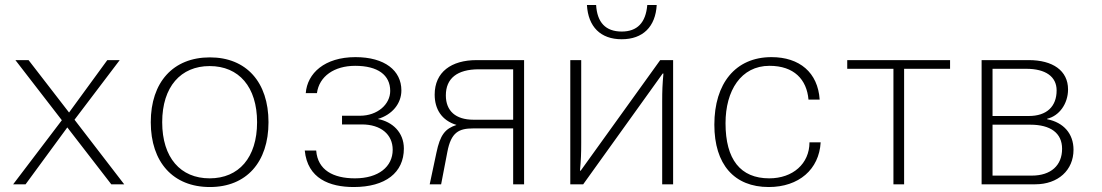

<svg xmlns="http://www.w3.org/2000/svg" viewBox="-20 -742 4436 773"><path d="M462 -500H412L258 -289L95 -500H42L229 -258L33 0H83L251 -229L428 0H480L280 -260Z M587 -250C587 -89 677 11 825 11C972 11 1061 -89 1061 -250C1061 -411 972 -511 825 -511C677 -511 587 -411 587 -250ZM633 -250C633 -393 708 -476 824 -476C942 -476 1015 -392 1015 -250C1015 -107 941 -24 824 -24C707 -24 633 -107 633 -250Z M1606 -144C1606 -209 1560 -252 1501 -263C1559 -280 1596 -325 1596 -378C1596 -458 1529 -512 1411 -512C1287 -512 1217 -447 1211 -367H1256C1265 -435 1326 -477 1410 -477C1501 -477 1551 -440 1551 -376C1551 -322 1500 -276 1429 -276H1357V-241H1437C1513 -241 1561 -201 1561 -139C1561 -71 1504 -24 1409 -24C1322 -24 1259 -57 1253 -136H1207C1218 -23 1307 11 1404 11C1532 11 1606 -47 1606 -144Z M1886 -260C1815 -260 1775 -295 1775 -358C1775 -426 1820 -463 1908 -463H2046V-500H1899C1797 -500 1730 -452 1730 -361C1730 -303 1758 -257 1818 -239C1772 -224 1752 -199 1737 -127L1710 0H1756L1781 -130C1796 -210 1828 -225 1885 -225H2046V-260ZM2090 -500H2046V0H2090Z M2276 0H2328L2648 -446H2651C2647 -402 2646 -377 2646 -333V0H2690V-500H2638L2318 -55H2315C2319 -98 2320 -123 2320 -167V-500H2276ZM2483 -615C2418 -615 2384 -652 2380 -722H2343C2348 -634 2398 -584 2483 -584C2568 -584 2619 -634 2624 -722H2586C2580 -650 2545 -615 2483 -615Z M2856 -240C2856 -80 2936 11 3075 11C3196 11 3278 -60 3284 -169H3239C3239 -83 3172 -24 3077 -24C2961 -24 2901 -100 2901 -246C2901 -377 2963 -477 3078 -477C3177 -477 3228 -422 3235 -341H3280C3273 -450 3199 -512 3086 -512C2941 -512 2856 -406 2856 -240Z M3577 0H3620V-465H3805V-500H3391V-465H3577Z M4128 -240C4210 -240 4256 -206 4256 -143C4256 -76 4211 -35 4134 -35H3976V-240ZM4112 -465C4189 -465 4234 -434 4234 -378C4234 -313 4194 -275 4122 -275H3976V-465ZM4148 0C4240 0 4302 -57 4302 -139C4302 -204 4262 -249 4196 -262V-264C4244 -275 4280 -324 4280 -382C4280 -458 4218 -500 4122 -500H3932V0Z"/></svg>

Font: Perun ExtraLight
Style: Regular
Weight: 200
Foundry: Copyright (c) Stefan Peev, Context Ltd, 2016
Version: Version 1.089